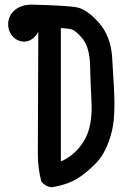

<svg xmlns="http://www.w3.org/2000/svg" viewBox="-20 -791 540 815"><path d="M127.9 -635.7Q113.3 -620.1 96.7 -616.2Q88.9 -614.3 84 -614.3Q51.8 -614.3 30.3 -640.6Q14.6 -661.1 14.6 -687.5Q14.6 -724.6 43.9 -749Q68.4 -769.5 109.4 -771.5Q265.6 -767.6 306.6 -759.8Q349.6 -751 399.9 -694.3Q450.2 -637.7 456.1 -546.9Q465.8 -395.5 465.8 -354.5Q465.8 -313.5 462.9 -282.2Q458 -233.4 440.9 -188Q423.8 -142.6 401.4 -114.3Q378.9 -86.9 342.8 -57.6Q306.6 -28.3 272 -15.1Q237.3 -2 199.2 3.9Q179.7 2 165 -10.7Q160.2 -15.6 155.3 -20.5Q140.6 -77.1 140.6 -137.7L142.6 -656.2Q137.7 -645.5 127.9 -635.7ZM363.3 -266.6Q369.1 -296.9 369.1 -338.9Q369.1 -353.5 366.7 -395Q364.3 -436.5 362.3 -513.7Q360.4 -590.8 329.6 -627.9Q298.8 -665 277.3 -668Q258.8 -670.9 238.3 -671.9V-106.4L249 -110.4Q273.4 -123 295.4 -142.6Q317.4 -162.1 336.4 -192.9Q355.5 -223.6 363.3 -266.6Z"/></svg>

Font: JasonHandwriting2
Style: SemiBold
Weight: 600
Version: Version 1.04.7